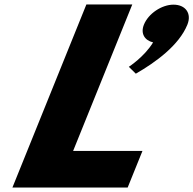

<svg xmlns="http://www.w3.org/2000/svg" viewBox="-20 -845 871 865"><path d="M576 -825H369.2L35.9 0H555.1L621.8 -165H309.4ZM761.5 -824C816.5 -824 844.4 -784 824.2 -734C786.6 -641 682.2 -565 591.9 -513L560.4 -544C560.4 -544 630.3 -589 669.7 -654C631.6 -663 612.2 -694 628.4 -734C648.6 -784 708.7 -824 761.5 -824Z"/></svg>

Font: Hussar
Style: BdWideOblFour
Weight: 700
Foundry: Cannot Into Space Fonts
Version: Version 2.00